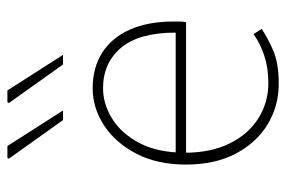

<svg xmlns="http://www.w3.org/2000/svg" viewBox="-147 -613 772 518"><g transform="rotate(-90 239.0 -354.0)"><path d="M272 12Q212 12 162.5 -18Q113 -48 83.5 -104Q54 -160 54 -238Q54 -316 83.5 -372.5Q113 -429 160 -459.5Q207 -490 260 -490Q315 -490 355.5 -464.5Q396 -439 418 -390Q440 -341 440 -270Q440 -263 440 -255Q440 -247 438 -238H70V-266H410Q410 -365 369 -413.5Q328 -462 260 -462Q218 -462 178 -437.5Q138 -413 112 -363.5Q86 -314 86 -240Q86 -172 110.5 -121.5Q135 -71 178 -43.5Q221 -16 274 -16Q315 -16 348 -27Q381 -38 406 -56L420 -34Q393 -16 359.5 -2Q326 12 272 12ZM174 -570 70 -716 72 -720H104L200 -570ZM324 -570 220 -716 222 -720H254L350 -570Z"/></g></svg>

Font: SourceSans3VF
Style: Regular
Weight: 200
Designer: Paul D. Hunt
Foundry: Adobe
Version: Version 3.052;hotconv 1.1.0;makeotfexe 2.6.0